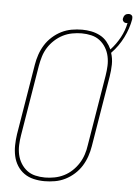

<svg xmlns="http://www.w3.org/2000/svg" viewBox="-58 -883 667 935"><g transform="rotate(5 276.0 -415.5)"><path d="M195 8Q168 8 142 2Q116 -4 95.5 -18.5Q75 -33 61.5 -54.5Q48 -76 42.5 -101.5Q37 -127 37.5 -154Q38 -181 42 -208L99 -553Q103 -578 111.5 -603Q120 -628 134 -650.5Q148 -673 168.5 -691.5Q189 -710 213 -722Q237 -734 263 -738.5Q289 -743 314 -743Q337 -743 359.5 -738.5Q382 -734 402 -723.5Q422 -713 436 -696Q450 -679 459 -659Q486 -688 505 -723Q524 -758 531 -795Q530 -794 528 -794Q526 -794 524 -794Q516 -794 510.5 -800.5Q505 -807 507 -816Q508 -821 510 -825Q512 -829 515.5 -832.5Q519 -836 524 -837.5Q529 -839 533 -839Q538 -839 542 -837.5Q546 -836 549 -832.5Q552 -829 552 -824Q552 -819 552 -815Q544 -769 521.5 -724Q499 -679 464 -643Q473 -616 472.5 -586.5Q472 -557 467 -527L410 -182Q406 -157 397.5 -132Q389 -107 375 -84.5Q361 -62 340.5 -43.5Q320 -25 296 -13Q272 -1 246 3.5Q220 8 195 8ZM196 -10Q218 -10 242 -14.5Q266 -19 288 -30Q310 -41 328 -58Q346 -75 359 -95.5Q372 -116 379.5 -139Q387 -162 390 -185L447 -530Q451 -554 452 -578Q453 -602 448 -625Q443 -648 431 -667.5Q419 -687 401.5 -700.5Q384 -714 361 -719.5Q338 -725 313 -725Q291 -725 267 -720.5Q243 -716 221.5 -705Q200 -694 181.5 -677Q163 -660 150 -639.5Q137 -619 130 -596Q123 -573 119 -550L62 -205Q58 -181 57 -157Q56 -133 61 -110Q66 -87 78 -67.5Q90 -48 107.5 -34.5Q125 -21 148 -15.5Q171 -10 196 -10Z"/></g></svg>

Font: Iosevka Term Curly Th Obl
Style: Regular
Weight: 100
Italic angle: -9°
Designer: Belleve Invis
Foundry: Belleve Invis
Version: Version 32.3.0